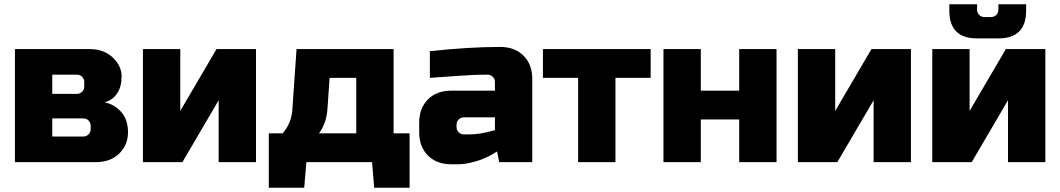

<svg xmlns="http://www.w3.org/2000/svg" viewBox="-20 -760 4970 900"><path d="M430 0H50V-530H400Q467 -530 508.5 -490.5Q550 -451 550 -402Q550 -353 529 -322Q508 -291 470 -280Q515 -272 547.5 -236Q580 -200 580 -140Q580 -80 538.5 -40Q497 0 430 0ZM405 -170Q405 -185 395 -195Q385 -205 370 -205H225V-120H370Q385 -120 395 -130Q405 -140 405 -155ZM375 -375Q375 -390 365 -400Q355 -410 340 -410H225V-320H340Q355 -320 365 -330Q375 -340 375 -355Z M995 -530H1180V0H1005V-290L835 0H650V-530H825V-240Z M1515 -250Q1510 -180 1475 -135H1650V-395H1525ZM1825 -530V-135H1900V120H1734L1724 0H1416L1406 120H1240V-135H1305Q1345 -182 1350 -240L1370 -530Z M2180 -130Q2233 -130 2300 -150V-210H2155Q2140 -210 2130 -200Q2120 -190 2120 -175V-165Q2120 -150 2130 -140Q2140 -130 2155 -130ZM1995 -520Q2178 -540 2325 -540Q2393 -540 2434 -499Q2475 -458 2475 -390V0H2320L2310 -50Q2263 -19 2213.5 -4.5Q2164 10 2130 10H2095Q2027 10 1986 -31Q1945 -72 1945 -140V-185Q1945 -253 1986 -294Q2027 -335 2095 -335H2300V-375Q2300 -390 2290 -400Q2280 -410 2265 -410Q2200 -410 2121.5 -404Q2043 -398 1995 -395Z M2865 -395V0H2690V-395H2525V-530H3030V-395Z M3445 -335V-530H3620V0H3445V-200H3265V0H3090V-530H3265V-335Z M4065 -530H4250V0H4075V-290L3905 0H3720V-530H3895V-240Z M4560 -580Q4430 -580 4430 -710V-740H4560V-715Q4560 -700 4570 -690Q4580 -680 4595 -680H4625Q4640 -680 4650 -690Q4660 -700 4660 -715V-740H4790V-710Q4790 -580 4660 -580ZM4695 -530H4880V0H4705V-290L4535 0H4350V-530H4525V-240Z"/></svg>

Font: Russo One
Style: Regular
Weight: 400
Designer: Jovanny lemonad
Foundry: Jovanny Lemonad
Version: Version 1.001